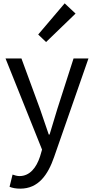

<svg xmlns="http://www.w3.org/2000/svg" viewBox="-20 -892 561 1146"><path d="M255 -641 431 -811 366 -872 208 -686ZM101 234C209 234 266 152 303 45L508 -543H419L322 -241C307 -193 291 -138 276 -89H271C254 -138 235 -194 219 -241L108 -543H13L231 1L219 42C197 109 158 159 96 159C82 159 66 154 55 150L37 223C54 230 75 234 101 234Z"/></svg>

Font: Noto Sans JP
Style: Regular
Weight: 400
Designer: Ryoko NISHIZUKA  (kana, bopomofo & ideographs); Paul D. Hunt (Latin, Greek & Cyrillic); Sandoll Communications , Soo-you
Foundry: Adobe
Version: Version 2.002;hotconv 1.0.116;makeotfexe 2.5.65601